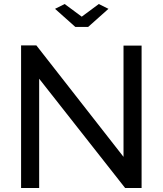

<svg xmlns="http://www.w3.org/2000/svg" viewBox="-20 -936 810 956"><path d="M302 -916 254 -892 355 -802H419L520 -892L472 -916L387 -853ZM175 -544 603 0H685V-709H595V-155L161 -710H85V0H175Z"/></svg>

Font: FIGSv2-sans-serif Medium
Style: Regular
Weight: 500
Designer: Matt McInerney, Pablo Impallari, Rodrigo Fuenzalida,Mirko Velimirovic
Foundry: Matt McInerney, Pablo Impallari, Rodrigo Fuenzalida
Version: Version 4.021;hotconv 1.0.109;makeotfexe 2.5.65596